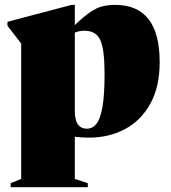

<svg xmlns="http://www.w3.org/2000/svg" viewBox="-20 -547 698 784"><path d="M338.5 201V217.5H23.5V201L66.5 183.5V-369.5L10.5 -441.5V-458L272 -527H285.5V-444.5Q322.5 -480 348.8 -497.8Q375 -515.5 398.2 -521.2Q421.5 -527 450.5 -527Q632 -527 632 -293.5Q632 -192.5 594 -123.8Q556 -55 490.8 -20Q425.5 15 343 15Q313 15 285.5 11.5V183.5ZM407 -245.5Q407 -345.5 389.5 -383.5Q372 -421.5 325 -421.5Q313.5 -421.5 303.8 -419.5Q294 -417.5 285.5 -414V-93Q285.5 -21.5 335 -21.5Q357.5 -21.5 373.5 -41Q389.5 -60.5 398.2 -109.2Q407 -158 407 -245.5Z"/></svg>

Font: Newsreader 72pt ExtraBold
Style: Regular
Weight: 800
Designer: Hugues Gentile
Foundry: Production Type
Version: Version 1.003; ttfautohint (v1.8.3)